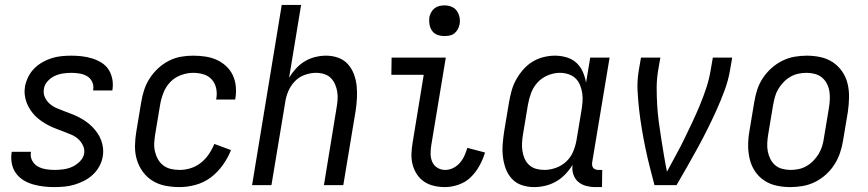

<svg xmlns="http://www.w3.org/2000/svg" viewBox="-20 -755 3540 783"><path d="M202 8Q180 8 158 5.5Q136 3 115 -3Q94 -9 76 -20Q58 -31 45.5 -48Q33 -65 28.5 -86.5Q24 -108 27 -130L28 -136H106V-133Q103 -115 111.5 -99.5Q120 -84 134.5 -76Q149 -68 166.5 -65Q184 -62 203 -62Q220 -62 238.5 -64.5Q257 -67 274 -74.5Q291 -82 305.5 -96.5Q320 -111 323 -128Q326 -146 318.5 -161.5Q311 -177 299 -188Q287 -199 271.5 -205.5Q256 -212 240.5 -218Q225 -224 209 -230Q193 -236 178.5 -243.5Q164 -251 150 -260.5Q136 -270 124.5 -281.5Q113 -293 104 -306.5Q95 -320 89 -335.5Q83 -351 81 -368Q79 -385 82 -403Q86 -423 95.5 -442Q105 -461 120 -476Q135 -491 153.5 -501.5Q172 -512 191.5 -518Q211 -524 231 -526Q251 -528 271 -528Q293 -528 314 -525.5Q335 -523 355 -517Q375 -511 393 -500Q411 -489 422 -472.5Q433 -456 437.5 -435Q442 -414 439 -392L438 -386H360V-389Q363 -406 356 -421Q349 -436 335.5 -444Q322 -452 305.5 -455Q289 -458 271 -458Q255 -458 237.5 -455.5Q220 -453 203.5 -445.5Q187 -438 174 -423.5Q161 -409 159 -392Q156 -374 163 -358.5Q170 -343 182.5 -332Q195 -321 210 -314.5Q225 -308 241 -302Q257 -296 272.5 -290Q288 -284 302.5 -276.5Q317 -269 330.5 -259.5Q344 -250 355.5 -238.5Q367 -227 376.5 -213.5Q386 -200 392 -184.5Q398 -169 400 -152Q402 -135 399 -117Q396 -97 385.5 -77.5Q375 -58 359 -43Q343 -28 323.5 -18Q304 -8 284 -2Q264 4 243 6Q222 8 202 8Z M712 8Q683 8 654.5 2.5Q626 -3 602.5 -17.5Q579 -32 562.5 -54.5Q546 -77 538 -104Q530 -131 530.5 -160.5Q531 -190 536 -219L556 -339Q560 -364 568 -388.5Q576 -413 590.5 -435.5Q605 -458 625 -476.5Q645 -495 668.5 -507Q692 -519 717 -523.5Q742 -528 767 -528Q792 -528 816.5 -524.5Q841 -521 862.5 -511.5Q884 -502 901.5 -486Q919 -470 929 -449Q939 -428 941.5 -403.5Q944 -379 940 -354L939 -349H861L862 -352Q866 -374 861.5 -395Q857 -416 843.5 -431Q830 -446 809.5 -452Q789 -458 768 -458Q743 -458 717.5 -448.5Q692 -439 674 -420Q656 -401 646.5 -376.5Q637 -352 633 -328L613 -208Q610 -190 609 -172Q608 -154 612 -137Q616 -120 624.5 -105Q633 -90 646.5 -80Q660 -70 677 -66Q694 -62 713 -62Q735 -62 757.5 -69Q780 -76 799 -91Q818 -106 831.5 -126Q845 -146 854 -168L922 -143Q910 -112 889 -82.5Q868 -53 840.5 -32Q813 -11 779 -1.5Q745 8 712 8Z M1008 0 1129 -735H1208L1159 -438Q1171 -458 1187 -475.5Q1203 -493 1223 -505Q1243 -517 1265.5 -522.5Q1288 -528 1310 -528Q1336 -528 1359.5 -519.5Q1383 -511 1399 -493Q1415 -475 1423.5 -452Q1432 -429 1434.5 -404Q1437 -379 1435.5 -353Q1434 -327 1430 -301L1380 0H1301L1352 -312Q1355 -329 1356.5 -346Q1358 -363 1355.5 -379.5Q1353 -396 1346.5 -411Q1340 -426 1329 -437Q1318 -448 1302 -453Q1286 -458 1269 -458Q1246 -458 1222.5 -449.5Q1199 -441 1182 -423Q1165 -405 1155.5 -382.5Q1146 -360 1143 -337L1087 0Z M1795 8Q1772 8 1750 3Q1728 -2 1710 -14Q1692 -26 1680 -44.5Q1668 -63 1662.5 -84.5Q1657 -106 1658 -129Q1659 -152 1663 -175L1708 -450H1576L1577 -520H1798L1739 -164Q1736 -146 1736 -128.5Q1736 -111 1742.5 -95.5Q1749 -80 1763.5 -71Q1778 -62 1795 -62Q1812 -62 1827.5 -69.5Q1843 -77 1855 -90.5Q1867 -104 1874 -120Q1881 -136 1886 -152L1958 -133Q1950 -106 1935.5 -79.5Q1921 -53 1900 -32.5Q1879 -12 1850.5 -2Q1822 8 1795 8ZM1792 -608Q1777 -608 1763.5 -613Q1750 -618 1742 -629.5Q1734 -641 1731.5 -655.5Q1729 -670 1731 -685Q1733 -695 1738.5 -705Q1744 -715 1752.5 -721.5Q1761 -728 1771.5 -730.5Q1782 -733 1793 -733Q1808 -733 1821.5 -727.5Q1835 -722 1843 -710.5Q1851 -699 1854 -684.5Q1857 -670 1854 -655Q1852 -645 1846.5 -635Q1841 -625 1832.5 -618.5Q1824 -612 1813.5 -610Q1803 -608 1792 -608Z M2158 8Q2132 8 2108 0Q2084 -8 2067.5 -26Q2051 -44 2042.5 -67Q2034 -90 2031 -115.5Q2028 -141 2030 -167Q2032 -193 2036 -219L2056 -339Q2060 -362 2066.5 -385.5Q2073 -409 2085 -430.5Q2097 -452 2113.5 -471Q2130 -490 2151 -503Q2172 -516 2196 -522Q2220 -528 2243 -528Q2268 -528 2291 -521Q2314 -514 2330.5 -499Q2347 -484 2356.5 -462.5Q2366 -441 2370 -418L2387 -520H2466L2395 -93Q2394 -86 2395 -80Q2396 -74 2399.5 -70Q2403 -66 2408.5 -64Q2414 -62 2421 -62H2436L2435 8H2409Q2389 8 2370 3Q2351 -2 2337.5 -14Q2324 -26 2318 -44.5Q2312 -63 2315 -83Q2303 -63 2286 -45Q2269 -27 2248 -15Q2227 -3 2204 2.5Q2181 8 2158 8ZM2200 -62Q2223 -62 2247 -70.5Q2271 -79 2289.5 -96.5Q2308 -114 2317.5 -137Q2327 -160 2331 -183L2351 -303Q2354 -321 2355.5 -339Q2357 -357 2354.5 -374.5Q2352 -392 2345.5 -408Q2339 -424 2327 -435.5Q2315 -447 2298 -452.5Q2281 -458 2263 -458Q2239 -458 2214.5 -448Q2190 -438 2172.5 -419Q2155 -400 2146 -376Q2137 -352 2133 -328L2113 -208Q2110 -191 2109 -173.5Q2108 -156 2110.5 -139.5Q2113 -123 2119.5 -108Q2126 -93 2138 -82Q2150 -71 2166.5 -66.5Q2183 -62 2200 -62Z M2649 0Q2639 -38 2629.5 -75.5Q2620 -113 2612 -151.5Q2604 -190 2597.5 -229Q2591 -268 2586.5 -307Q2582 -346 2580 -386.5Q2578 -427 2585 -468L2594 -520H2673L2664 -468Q2658 -432 2658 -397Q2658 -362 2660 -327.5Q2662 -293 2666.5 -258.5Q2671 -224 2676.5 -190Q2682 -156 2687.5 -122.5Q2693 -89 2700 -55Q2718 -89 2736.5 -122.5Q2755 -156 2771.5 -190Q2788 -224 2804 -258Q2820 -292 2834.5 -327Q2849 -362 2860.5 -397Q2872 -432 2878 -468L2887 -520H2966L2957 -468Q2950 -427 2935 -386.5Q2920 -346 2902.5 -307Q2885 -268 2865.5 -229Q2846 -190 2825 -151.5Q2804 -113 2782.5 -75.5Q2761 -38 2739 0Z M3203 8Q3174 8 3146.5 2Q3119 -4 3096.5 -19Q3074 -34 3059 -56.5Q3044 -79 3037.5 -106Q3031 -133 3031 -161.5Q3031 -190 3036 -219L3056 -339Q3060 -364 3068 -389Q3076 -414 3091 -436.5Q3106 -459 3126 -477Q3146 -495 3170 -507Q3194 -519 3219.5 -523.5Q3245 -528 3270 -528Q3299 -528 3326.5 -522Q3354 -516 3376.5 -501Q3399 -486 3414.5 -463.5Q3430 -441 3436.5 -414Q3443 -387 3442.5 -358.5Q3442 -330 3438 -301L3418 -181Q3414 -156 3405.5 -131Q3397 -106 3382.5 -83.5Q3368 -61 3348 -43Q3328 -25 3304 -13Q3280 -1 3254 3.5Q3228 8 3203 8ZM3204 -62Q3221 -62 3237.5 -65.5Q3254 -69 3269.5 -78Q3285 -87 3297.5 -100Q3310 -113 3319 -128Q3328 -143 3333 -159.5Q3338 -176 3340 -192L3360 -312Q3363 -330 3364 -347.5Q3365 -365 3362.5 -381.5Q3360 -398 3352.5 -413Q3345 -428 3332.5 -438.5Q3320 -449 3303.5 -453.5Q3287 -458 3270 -458Q3253 -458 3236 -454.5Q3219 -451 3203.5 -442Q3188 -433 3175.5 -420Q3163 -407 3154 -392Q3145 -377 3140.5 -360.5Q3136 -344 3133 -328L3113 -208Q3110 -190 3109 -172.5Q3108 -155 3111 -138.5Q3114 -122 3121.5 -107Q3129 -92 3141 -81.5Q3153 -71 3170 -66.5Q3187 -62 3204 -62Z"/></svg>

Font: Iosevka Curly
Style: Italic
Weight: 400
Italic angle: -9°
Monospace: yes
Designer: Belleve Invis
Foundry: Belleve Invis
Version: Version 22.1.2; ttfautohint (v1.8.4)